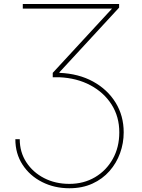

<svg xmlns="http://www.w3.org/2000/svg" viewBox="-20 -748 728 983"><path d="M58.6 -35.2H81.1Q81.1 30.8 114.7 82.5Q148.4 134.3 205.8 163.8Q263.2 193.4 335 193.4Q408.7 193.4 466.6 159.2Q524.4 125 557.6 65.4Q590.8 5.9 590.8 -70.3Q590.8 -150.4 551.5 -212.4Q512.2 -274.4 442.9 -311.5Q373.5 -348.6 283.2 -352.5H250V-375L566.4 -717.8V-704.1H96.7V-727.5H589.8V-709L284.2 -377.9V-375Q382.3 -371.1 456.3 -330.6Q530.3 -290 571.8 -222.7Q613.3 -155.3 613.3 -70.3Q613.3 -15.1 594.7 36.1Q576.2 87.4 540.5 127.9Q504.9 168.5 453.1 192.1Q401.4 215.8 335 215.8Q258.3 215.8 195.3 183.8Q132.3 151.9 95.5 95.2Q58.6 38.6 58.6 -35.2Z"/></svg>

Font: Inter 16pt Thin
Style: Regular
Weight: 250
Version: Version 4.001;git-66647c0bb